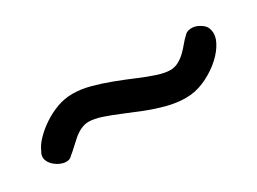

<svg xmlns="http://www.w3.org/2000/svg" viewBox="-25 -523 678 506"><g transform="rotate(-30 314.0 -269.5)"><path d="M189 -349Q214 -349 242 -341.5Q270 -334 299 -323Q328 -312 355 -300.5Q382 -289 405 -281.5Q428 -274 444 -274Q457 -274 468.5 -280Q480 -286 490 -295.5Q500 -305 508.5 -315.5Q517 -326 525 -333Q531 -341 544 -342Q557 -343 569 -336Q582 -329 586.5 -320.5Q591 -312 591 -300Q591 -285 578.5 -265.5Q566 -246 544.5 -229Q523 -212 497 -201Q471 -190 443 -190Q416 -190 387 -197.5Q358 -205 330 -216Q302 -227 276 -238Q250 -249 227.5 -256.5Q205 -264 188 -264Q177 -264 165 -258.5Q153 -253 142.5 -244Q132 -235 122 -225.5Q112 -216 103 -209Q99 -204 92 -202.5Q85 -201 76.5 -203Q68 -205 60 -210Q44 -220 39 -233.5Q34 -247 43 -261Q49 -275 63.5 -290Q78 -305 98 -318.5Q118 -332 141 -340.5Q164 -349 189 -349Z"/></g></svg>

Font: Fredoka SemiExpanded
Style: Regular
Weight: 400
Width: 6
Designer: Ben Nathan
Foundry: Milena B. Brandão, Ben Nathan
Version: Version 2.001